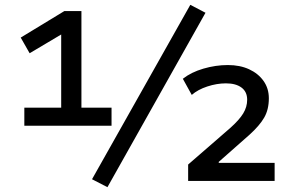

<svg xmlns="http://www.w3.org/2000/svg" viewBox="-20 -751 1228 797"><path d="M81 -229V-304H234V-624L268 -628L103 -530L66 -595L247 -705H318V-304H443V-229ZM426 26 362 -7 770 -731 833 -698ZM761 0V-68L936 -220Q973 -253 989.5 -280Q1006 -307 1006 -337Q1006 -370 982.5 -387.5Q959 -405 918 -405Q880 -405 840.5 -392Q801 -379 776 -357L739 -424Q773 -451 824 -466Q875 -481 926 -481Q976 -481 1014 -463.5Q1052 -446 1074 -415Q1096 -384 1096 -343Q1096 -296 1076.5 -262.5Q1057 -229 1016 -192L888 -79V-75H1120V0Z"/></svg>

Font: Nunito Sans 6pt SemiBold
Style: Regular
Weight: 600
Version: Version 3.101;gftools[0.9.27]